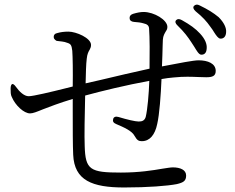

<svg xmlns="http://www.w3.org/2000/svg" viewBox="-20 -807 1040 850"><path d="M827 -620 840 -600C851 -582 860 -566 870 -565C883 -564 894 -571 895 -592C897 -612 888 -634 866 -658C846 -680 821 -698 785 -718C774 -724 766 -724 760 -718C754 -712 756 -703 766 -694C796 -665 812 -643 827 -620ZM27 -415C27 -401 27 -387 32 -378C48 -340 86 -305 113 -305C126 -305 143 -312 170 -323C199 -334 239 -350 302 -369V-315C302 -239 302 -166 304 -122C309 -8 388 23 530 23C635 23 722 16 763 8C792 1 804 -6 804 -30C804 -55 778 -66 745 -66C735 -66 718 -63 698 -60C657 -53 597 -43 515 -43C379 -43 358 -55 355 -160C353 -205 355 -299 357 -384C426 -403 541 -431 641 -449C639 -392 633 -321 625 -289C620 -273 609 -269 594 -269C579 -269 541 -278 505 -289C492 -293 483 -289 481 -280C478 -270 482 -263 494 -258C529 -243 564 -228 576 -205C587 -185 595 -182 608 -182C643 -182 666 -210 676 -258C686 -301 692 -386 695 -457C713 -460 732 -463 748 -464C796 -469 829 -467 858 -466C870 -466 882 -465 893 -465C920 -465 935 -470 935 -493C935 -526 900 -540 859 -540C837 -540 775 -528 697 -513C699 -547 699 -578 700 -604C700 -614 701 -622 701 -631C702 -649 709 -659 714 -668C718 -674 721 -679 721 -688C721 -719 662 -754 616 -754C602 -754 587 -751 570 -746C559 -743 553 -736 554 -726C554 -717 561 -711 573 -710C590 -709 604 -707 614 -704C633 -700 639 -693 640 -681C643 -642 643 -563 642 -503C577 -489 492 -469 425 -453C400 -447 378 -442 359 -438C360 -483 361 -524 364 -547C366 -568 372 -579 377 -587C380 -594 383 -598 383 -608C383 -639 317 -667 283 -667C265 -667 249 -665 235 -661C223 -659 217 -652 218 -642C218 -632 231 -626 231 -626C246 -624 265 -623 276 -618C293 -613 297 -608 300 -582C302 -554 303 -493 302 -424L270 -416C206 -400 127 -381 107 -381C87 -381 66 -401 51 -422C44 -432 38 -436 34 -435C30 -433 27 -427 27 -415ZM846 -757C877 -732 895 -712 911 -689C919 -679 923 -672 928 -664C937 -650 946 -637 955 -636C968 -635 980 -643 981 -664C983 -684 971 -708 948 -731C925 -750 901 -765 864 -783C853 -789 845 -787 839 -781C833 -775 836 -766 846 -757Z"/></svg>

Font: 寒蝉锦书宋
Style: Regular
Weight: 400
Designer: 寒蝉锦书宋{Warren} 思源宋体{Ryoko NISHIZUKA 西塚涼子 (kana & ideographs); Frank Grießhammer (Latin, Greek & Cyrillic); Wenlong ZHANG 
Foundry: Adobe & ChillType
Version: Version 2.000;Glyphs 3.1.1 (3135)